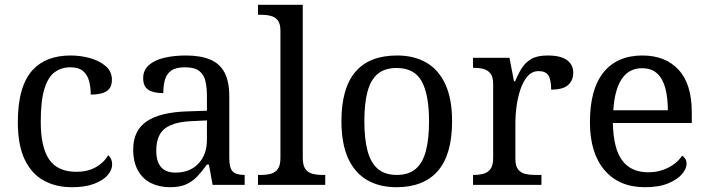

<svg xmlns="http://www.w3.org/2000/svg" viewBox="-20 -780 2989 810"><path d="M283.2 9.8Q216.3 9.8 165 -18.1Q113.8 -45.9 84.5 -106.4Q55.2 -167 55.2 -265.1Q55.2 -417.5 118.7 -485.8Q175.3 -545.9 277.8 -545.9Q319.3 -545.9 359.4 -534.9Q399.4 -523.9 425.8 -501.2Q452.1 -478.5 452.1 -443.8Q452.1 -409.7 429.7 -395.3Q407.2 -380.9 362.8 -380.9Q362.8 -412.6 355.7 -438.7Q348.6 -464.8 330.1 -480.5Q311.5 -496.1 277.8 -496.1Q239.3 -496.1 211.2 -475.8Q183.1 -455.6 167.5 -405.5Q151.9 -355.5 151.9 -266.1Q151.9 -159.7 187.3 -107.4Q222.7 -55.2 303.2 -55.2Q349.6 -55.2 384 -74.5Q418.5 -93.8 436 -125Q453.1 -111.8 453.1 -85.9Q453.1 -63 434.1 -41Q415 -19 377.2 -4.6Q339.4 9.8 283.2 9.8Z M697.3 9.8Q652.8 9.8 617.7 -7.3Q582.5 -24.4 562.3 -60.1Q542 -95.7 542 -149.9Q542 -229.5 598.9 -268.1Q655.8 -306.6 770 -310.1L853 -313V-373Q853 -409.2 846.9 -436.8Q840.8 -464.4 821 -480.2Q801.3 -496.1 760.3 -496.1Q721.7 -496.1 702.1 -481.9Q682.6 -467.8 675.8 -443.1Q668.9 -418.5 668.9 -387.2Q627 -387.2 605.5 -401.4Q584 -415.5 584 -450.2Q584 -484.4 608.4 -505.6Q632.8 -526.9 673.8 -536.4Q714.8 -545.9 764.2 -545.9Q825.2 -545.9 866 -529.1Q906.7 -512.2 927 -474.4Q947.3 -436.5 947.3 -373V-113.8Q947.3 -71.8 961.4 -56.9Q975.6 -42 1012.2 -42V0H877L861.3 -85.9H853Q833 -57.6 812.7 -36.1Q792.5 -14.6 765.6 -2.4Q738.8 9.8 697.3 9.8ZM720.2 -51.8Q780.8 -51.8 816.9 -89.6Q853 -127.4 853 -190.9V-272L789.1 -269Q732.9 -266.6 700 -252Q667 -237.3 653.1 -210.7Q639.2 -184.1 639.2 -145Q639.2 -51.8 720.2 -51.8Z M1352.1 0H1068.4V-42H1081.1Q1103.5 -42 1122.3 -46.9Q1141.1 -51.8 1152.1 -67.1Q1163.1 -82.5 1163.1 -113.8V-649.9Q1163.1 -679.7 1151.9 -694.1Q1140.6 -708.5 1121.8 -713.1Q1103 -717.8 1081.1 -717.8H1068.4V-759.8H1257.3V-113.8Q1257.3 -82.5 1268.3 -67.1Q1279.3 -51.8 1298.1 -46.9Q1316.9 -42 1339.4 -42H1352.1Z M1652.3 9.8Q1580.1 9.8 1528.1 -20.8Q1476.1 -51.3 1448.2 -113Q1420.4 -174.8 1420.4 -269Q1420.4 -545.9 1655.3 -545.9Q1727.1 -545.9 1779.1 -515.6Q1831.1 -485.4 1859.1 -423.8Q1887.2 -362.3 1887.2 -269Q1887.2 -127.9 1827.4 -59.1Q1767.6 9.8 1652.3 9.8ZM1654.3 -42Q1704.1 -42 1733.9 -67.6Q1763.7 -93.3 1776.9 -143.8Q1790 -194.3 1790 -269Q1790 -380.9 1759 -437Q1728 -493.2 1653.3 -493.2Q1603 -493.2 1573.2 -468Q1543.5 -442.9 1530.3 -393.1Q1517.1 -343.3 1517.1 -269Q1517.1 -194.3 1530.5 -143.8Q1543.9 -93.3 1574 -67.6Q1604 -42 1654.3 -42Z M2264.2 0H1975.6V-42Q2001 -42 2019.5 -46.9Q2038.1 -51.8 2049.3 -67.1Q2060.5 -82.5 2060.5 -113.8V-425.8Q2060.5 -455.6 2049.1 -470Q2037.6 -484.4 2019 -489.3Q2000.5 -494.1 1975.6 -494.1V-536.1H2129.4L2148.4 -437H2153.3Q2165.5 -467.3 2180.9 -491.9Q2196.3 -516.6 2221.4 -531.2Q2246.6 -545.9 2290.5 -545.9Q2345.2 -545.9 2371.8 -526.6Q2398.4 -507.3 2398.4 -473.1Q2398.4 -441.4 2377 -421.6Q2355.5 -401.9 2305.2 -401.9Q2305.2 -443.4 2293.5 -461.7Q2281.7 -480 2252.4 -480Q2224.1 -480 2205.3 -457.8Q2186.5 -435.5 2175.3 -401.9Q2164.1 -368.2 2159.2 -331.5Q2154.3 -294.9 2154.3 -266.1V-108.9Q2154.3 -79.6 2165.8 -65.2Q2177.2 -50.8 2195.8 -46.4Q2214.4 -42 2236.3 -42H2264.2Z M2700.7 9.8Q2591.8 9.8 2530.3 -62.3Q2468.8 -134.3 2468.8 -264.2Q2468.8 -404.3 2526.4 -475.1Q2584 -545.9 2690.4 -545.9Q2787.1 -545.9 2842.8 -485.6Q2898.4 -425.3 2898.4 -307.1V-261.2H2565.4Q2567.9 -152.3 2605.2 -102.8Q2642.6 -53.2 2714.4 -53.2Q2749 -53.2 2776.9 -63.2Q2804.7 -73.2 2825.2 -88.9Q2845.7 -104.5 2857.4 -123Q2864.7 -119.6 2870.6 -110.6Q2876.5 -101.6 2876.5 -88.9Q2876.5 -68.8 2857.4 -45.9Q2838.4 -22.9 2799.3 -6.6Q2760.3 9.8 2700.7 9.8ZM2797.4 -314.9Q2797.4 -368.2 2786.9 -408Q2776.4 -447.8 2752.4 -470Q2728.5 -492.2 2688.5 -492.2Q2633.3 -492.2 2603 -446.8Q2572.8 -401.4 2567.4 -314.9Z"/></svg>

Font: Satisar Sharada
Style: Regular
Weight: 400
Designer: Vinodh Rajan & Sunil Mahnoori
Version: 2.2